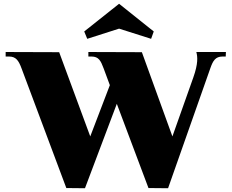

<svg xmlns="http://www.w3.org/2000/svg" viewBox="-20 -998 1229 1019"><path d="M94 -636 332 0 431 1 600 -447 768 0 872 1 1096 -635C1110 -675 1123 -698 1161 -698H1178L1179 -722H1022C1029 -697 1032 -660 1006 -587L895 -274L733 -721L449 -722V-698H466C504 -698 515 -675 530 -635L563 -546L459 -274L294 -721L10 -722V-698H28C65 -698 79 -676 94 -636ZM443 -792 612 -846 782 -792 796 -831 612 -978 427 -831Z"/></svg>

Font: Sinistre Bold
Style: Regular
Weight: 900
Designer: Jules Durand
Foundry: Collletttivo
Version: Version 69.420;Glyphs 3.2 (3217)